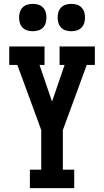

<svg xmlns="http://www.w3.org/2000/svg" viewBox="-20 -976 540 996"><path d="M135 0V-96H194V-301L178 -345L70 -639H28V-735H211V-639H185L250 -449L315 -639H289V-735H472V-639H430L306 -301V-96H365V0ZM350 -814Q336 -814 322 -818Q308 -822 297.5 -832.5Q287 -843 283 -857Q279 -871 279 -885Q279 -899 283 -913Q287 -927 297.5 -937.5Q308 -948 322 -952Q336 -956 350 -956Q364 -956 378 -952Q392 -948 402.5 -937.5Q413 -927 417 -913Q421 -899 421 -885Q421 -871 417 -857Q413 -843 402.5 -832.5Q392 -822 378 -818Q364 -814 350 -814ZM150 -814Q136 -814 122 -818Q108 -822 97.5 -832.5Q87 -843 83 -857Q79 -871 79 -885Q79 -899 83 -913Q87 -927 97.5 -937.5Q108 -948 122 -952Q136 -956 150 -956Q164 -956 178 -952Q192 -948 202.5 -937.5Q213 -927 217 -913Q221 -899 221 -885Q221 -871 217 -857Q213 -843 202.5 -832.5Q192 -822 178 -818Q164 -814 150 -814Z"/></svg>

Font: Iosevka Slab
Style: Bold
Weight: 700
Monospace: yes
Designer: Belleve Invis
Foundry: Belleve Invis
Version: Version 11.1.1; ttfautohint (v1.8.3)